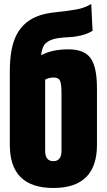

<svg xmlns="http://www.w3.org/2000/svg" viewBox="-20 -937 537 965"><path d="M207 -536.6V-179.7Q207 -127 248 -127Q289.1 -127 289.1 -179.7V-468.8Q289.1 -514.6 281.7 -531Q274.4 -547.4 250 -547.4Q224.6 -547.4 207 -536.6ZM179.2 -859.4Q214.4 -871.1 265.4 -876.2Q316.4 -881.3 360.8 -888.9Q405.3 -896.5 438.5 -917L445.3 -782.2Q418.9 -766.1 386.2 -758.5Q353.5 -751 328.1 -750.2Q302.7 -749.5 274.4 -745.6Q246.1 -741.7 227.5 -731.9Q205.6 -720.2 197.8 -703.4Q189.9 -686.5 186.5 -659.2Q241.7 -689 323.2 -689Q403.8 -689 435.5 -644.5Q467.3 -600.1 467.3 -494.1V-208.5Q467.3 7.8 248 7.8Q29.3 7.8 29.3 -209V-577.6Q29.3 -702.1 66.4 -768.1Q103.5 -834 179.2 -859.4Z"/></svg>

Font: Anton
Style: Regular
Weight: 400
Designer: Vernon Adams, Tural Alisoy
Foundry: Vernon Adams
Version: Version 2.300